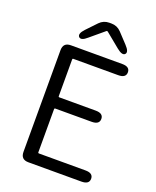

<svg xmlns="http://www.w3.org/2000/svg" viewBox="-168 -1031 919 1129"><g transform="rotate(20 292.0 -467.0)"><path d="M150 0Q102 0 102 -48V-684Q102 -732 150 -732H471Q519 -732 519 -697Q519 -662 471 -662H190Q185 -662 185 -657V-426Q185 -421 190 -421H418Q466 -421 466 -386Q466 -351 418 -351H190Q185 -351 185 -346V-75Q185 -70 190 -70H482Q530 -70 530 -35Q530 0 482 0ZM230 -809Q195 -778 179 -794Q164 -811 196 -845L256 -908Q281 -934 317 -934H330Q366 -934 391 -908L450 -845Q483 -810 468 -794Q453 -778 416 -808L327 -881Q321 -886 316 -881Z"/></g></svg>

Font: Resource Han Rounded KR Normal
Style: Regular
Weight: 350
Designer: Cyano Hao (round all glyphs); Ryoko NISHIZUKA 西塚涼子 (kana, bopomofo & ideographs); Paul D. Hunt (Latin, Greek & Cyrillic)
Foundry: Cyano Hao
Version: 0.990